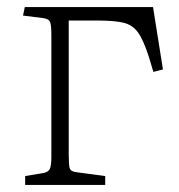

<svg xmlns="http://www.w3.org/2000/svg" viewBox="-20 -522 505 542"><path d="M51 0V-25L99 -33Q115 -35 120 -44Q125 -53 125 -79V-424Q125 -450 121.5 -459.5Q118 -469 101 -471L45 -478L50 -502H412L440 -326L413 -319L400 -362Q385 -409 369.5 -430.5Q354 -452 328 -458Q302 -464 257 -464H174V-85Q174 -58 176.5 -48Q179 -38 195 -36L277 -25V0Z"/></svg>

Font: Literata ExtraLight
Style: Regular
Weight: 250
Designer: Latin by Veronika Burian and Jose Scaglione. Greek by Irene Vlachou. Cyrillic by Vera Evstafieva.
Foundry: TypeTogether
Version: Version 3.103;gftools[0.9.29]